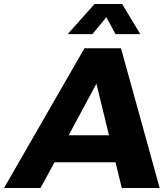

<svg xmlns="http://www.w3.org/2000/svg" viewBox="-30 -942 820 962"><path d="M-9.8 0 393.1 -700.2H576.2L770 0H580.1L548.8 -128.9H243.2L172.9 0ZM309.1 -771 443.8 -921.9H582L672.9 -771H548.8L502.9 -856L433.1 -771ZM314 -264.2H516.1L453.1 -522.9Z"/></svg>

Font: Trueno
Style: Bold Italic
Weight: 700
Designer: Julieta Ulanovsky
Foundry: Julieta Ulanovsky
Version: Version 3.001b | FøM Fix